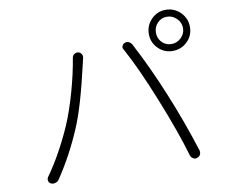

<svg xmlns="http://www.w3.org/2000/svg" viewBox="-83 -896 1167 988"><g transform="rotate(-10 500.0 -402.0)"><path d="M792.5 -734.9Q772.5 -713.9 772.5 -684.1Q772.5 -654.3 792.5 -633.8Q812.5 -613.3 841.8 -613.3Q871.1 -613.3 892.6 -634.3Q914.1 -655.3 914.1 -684.1Q914.1 -712.9 892.6 -734.4Q871.1 -755.9 841.8 -755.9Q812.5 -755.9 792.5 -734.9ZM841.8 -792Q886.7 -792 918.5 -760.3Q950.2 -728.5 950.2 -683.6Q950.2 -638.7 918.5 -607.9Q886.7 -577.1 841.8 -577.1Q797.9 -577.1 766.6 -608.4Q735.4 -639.6 735.4 -684.1Q735.4 -728.5 766.6 -760.3Q797.9 -792 841.8 -792ZM233.4 -293.9Q262.7 -362.3 289.6 -457Q316.4 -551.8 329.1 -631.8Q331.1 -643.6 340.3 -649.9Q349.6 -656.2 360.8 -654.3Q372.1 -652.3 377.9 -642.6Q383.8 -632.8 380.9 -621.1Q379.9 -616.2 377.4 -606.4Q375 -596.7 374 -591.8Q325.2 -377.9 280.3 -272.5Q224.6 -140.6 148.4 -27.3Q141.6 -16.6 128.9 -13.7Q124 -11.7 119.1 -11.7Q112.3 -11.7 106.4 -14.6Q95.7 -19.5 93.8 -29.3Q92.8 -33.2 92.8 -36.1Q92.8 -43 96.7 -48.8Q171.9 -154.3 233.4 -293.9ZM724.6 -342.8Q653.3 -520.5 593.8 -628.9Q589.8 -634.8 589.8 -639.6Q589.8 -643.6 591.8 -647.5Q595.7 -657.2 605.5 -661.1Q610.4 -663.1 615.2 -663.1Q621.1 -663.1 627 -661.1Q636.7 -656.2 642.6 -646.5Q715.8 -506.8 775.4 -360.4Q835 -216.8 888.7 -48.8Q889.6 -44.9 889.6 -40Q889.6 -33.2 886.7 -27.3Q880.9 -16.6 870.1 -13.7Q866.2 -11.7 861.3 -11.7Q855.5 -11.7 848.6 -15.6Q838.9 -21.5 835 -32.2Q798.8 -158.2 724.6 -342.8Z"/></g></svg>

Font: Gen Jyuu Gothic L Monospace Light
Style: Regular
Weight: 300
Designer: [Source Han Sans]
Ryoko NISHIZUKA  (kana & ideographs); Paul D. Hunt (Latin, Greek & Cyrillic); Wenlong ZHANG  (bopomofo
Version: Version 1.002.20150607